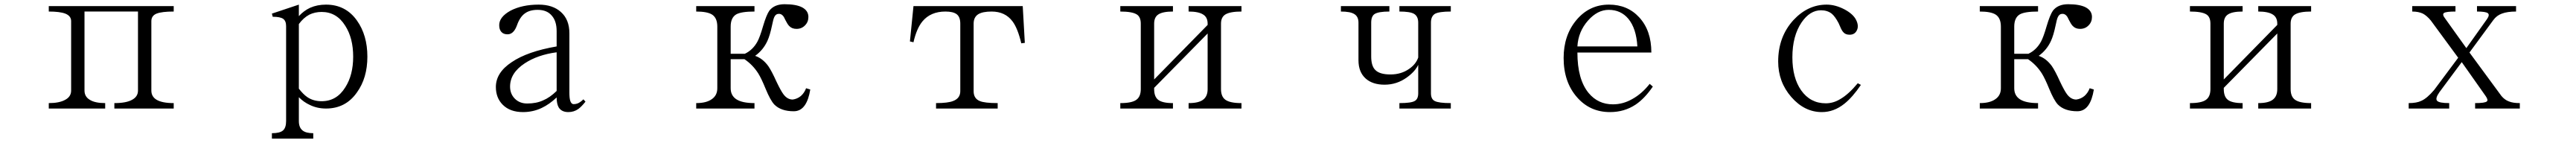

<svg xmlns="http://www.w3.org/2000/svg" viewBox="-20 -506 12040 668"><path d="M208 -24.4V1H471.7V-24.4Q423.8 -24.4 399.4 -40Q375 -54.7 375 -83V-452.1H625V-83Q625 -54.7 597.7 -40Q570.3 -24.4 514.6 -24.4V1H792V-24.4Q738.3 -24.4 711.9 -40Q687.5 -54.7 687.5 -83V-407.2Q687.5 -432.6 711.9 -442.4Q736.3 -452.1 792 -452.1V-477.5H208V-452.1Q259.8 -452.1 285.2 -442.4Q312.5 -431.6 312.5 -407.2V-83Q312.5 -54.7 285.2 -40Q257.8 -24.4 208 -24.4Z M1377 -91.8V-393.6Q1398.4 -422.9 1425.8 -437.5Q1452.1 -450.2 1483.4 -450.2Q1553.7 -450.2 1593.8 -385.7Q1630.9 -328.1 1630.9 -241.2Q1630.9 -155.3 1593.8 -97.7Q1553.7 -33.2 1483.4 -33.2Q1444.3 -33.2 1416 -52.7Q1397.5 -65.4 1377 -91.8ZM1251 141.6H1444.3V116.2Q1410.2 116.2 1394.5 103.5Q1377 89.8 1377 59.6V-51.8Q1400.4 -28.3 1428.7 -15.6Q1462.9 1 1503.9 1Q1595.7 1 1648.4 -74.2Q1697.3 -141.6 1697.3 -241.2Q1697.3 -341.8 1648.4 -410.2Q1595.7 -484.4 1503.9 -484.4Q1462.9 -484.4 1429.7 -469.7Q1400.4 -456.1 1377 -430.7V-484.4L1251 -442.4L1254.9 -427.7Q1290 -427.7 1303.7 -418Q1317.4 -408.2 1317.4 -383.8V59.6Q1317.4 90.8 1302.7 103.5Q1288.1 116.2 1251 116.2Z M2716.8 -31.2 2707 -42Q2694.3 -29.3 2681.6 -23.4Q2671.9 -19.5 2662.1 -19.5Q2650.4 -19.5 2645.5 -35.2Q2641.6 -47.9 2641.6 -73.2V-350.6Q2641.6 -415 2601.6 -450.2Q2563.5 -484.4 2498 -484.4Q2420.9 -484.4 2366.2 -456.1Q2313.5 -426.8 2313.5 -388.7Q2313.5 -368.2 2323.2 -357.4Q2333 -345.7 2352.5 -345.7Q2369.1 -345.7 2380.9 -359.4Q2389.6 -369.1 2396.5 -387.7Q2410.2 -426.8 2433.6 -443.4Q2456.1 -460 2493.2 -460Q2537.1 -460 2559.6 -432.6Q2582 -407.2 2582 -360.4V-289.1Q2445.3 -265.6 2372.1 -215.8Q2297.9 -167 2297.9 -99.6Q2297.9 -48.8 2330.1 -16.6Q2364.3 17.6 2424.8 17.6Q2471.7 17.6 2512.7 -2Q2547.9 -18.6 2582 -50.8Q2582 -20.5 2591.8 -3.9Q2605.5 17.6 2636.7 17.6Q2663.1 17.6 2683.6 2.9Q2698.2 -7.8 2716.8 -31.2ZM2582 -261.7V-81.1Q2549.8 -49.8 2518.6 -37.1Q2487.3 -22.5 2444.3 -22.5Q2409.2 -22.5 2386.7 -44.9Q2364.3 -67.4 2364.3 -101.6Q2364.3 -165 2432.6 -210Q2493.2 -250 2582 -261.7Z M3234.4 -24.4V1H3506.8V-24.4Q3448.2 -24.4 3420.9 -43Q3395.5 -60.5 3395.5 -93.8V-229.5H3460Q3499 -203.1 3524.4 -163.1Q3539.1 -139.6 3558.6 -91.8Q3581.1 -37.1 3599.6 -17.6Q3630.9 13.7 3690.4 13.7Q3722.7 13.7 3742.2 -14.6Q3759.8 -40 3767.6 -87.9L3748 -93.8Q3740.2 -72.3 3723.6 -57.6Q3707 -43.9 3685.5 -41Q3660.2 -41 3641.6 -66.4Q3629.9 -82 3609.4 -125Q3586.9 -174.8 3571.3 -197.3Q3544.9 -233.4 3509.8 -245.1Q3547.9 -272.5 3567.4 -315.4Q3579.1 -340.8 3588.9 -387.7Q3594.7 -417 3599.6 -426.8Q3606.4 -441.4 3621.1 -441.4Q3631.8 -441.4 3639.6 -432.6Q3644.5 -427.7 3651.4 -412.1Q3661.1 -392.6 3668.9 -384.8Q3681.6 -371.1 3703.1 -371.1Q3727.5 -371.1 3743.2 -387.7Q3758.8 -403.3 3758.8 -426.8Q3758.8 -456.1 3729.5 -471.7Q3701.2 -486.3 3647.5 -486.3Q3599.6 -486.3 3576.2 -456.1Q3562.5 -436.5 3546.9 -383.8Q3532.2 -333 3520.5 -311.5Q3499 -272.5 3461.9 -254.9H3395.5V-381.8Q3395.5 -422.9 3420.9 -438.5Q3444.3 -452.1 3506.8 -452.1V-477.5H3234.4V-452.1Q3285.2 -452.1 3307.6 -438.5Q3333 -422.9 3333 -381.8V-93.8Q3333 -60.5 3307.6 -43Q3282.2 -24.4 3234.4 -24.4Z M4355.5 1H4643.6V-24.4Q4582 -24.4 4559.6 -34.2Q4531.2 -45.9 4531.2 -80.1V-395.5Q4531.2 -425.8 4552.7 -439.5Q4573.2 -452.1 4615.2 -452.1Q4678.7 -452.1 4712.9 -406.2Q4737.3 -374 4753.9 -303.7L4770.5 -305.7L4760.7 -477.5H4250L4233.4 -312.5L4250 -308.6Q4264.6 -373 4292 -406.2Q4330.1 -452.1 4399.4 -452.1Q4435.5 -452.1 4452.1 -439.5Q4468.8 -426.8 4468.8 -395.5V-80.1Q4468.8 -46.9 4435.5 -34.2Q4411.1 -24.4 4355.5 -24.4Z M5216.8 1H5462.9V-24.4Q5413.1 -24.4 5393.6 -40Q5375 -54.7 5375 -89.8V-95.7L5625 -349.6V-89.8Q5625 -55.7 5603.5 -40Q5583 -24.4 5536.1 -24.4V1H5783.2V-24.4Q5729.5 -24.4 5708 -40Q5687.5 -54.7 5687.5 -89.8V-395.5Q5687.5 -425.8 5708 -438.5Q5730.5 -452.1 5783.2 -452.1V-477.5H5536.1V-452.1Q5582 -452.1 5603.5 -438.5Q5625 -425.8 5625 -395.5V-389.6L5375 -134.8V-395.5Q5375 -425.8 5394.5 -438.5Q5415 -452.1 5462.9 -452.1V-477.5H5216.8V-452.1Q5272.5 -452.1 5293.9 -438.5Q5312.5 -426.8 5312.5 -395.5V-89.8Q5312.5 -54.7 5292 -40Q5271.5 -24.4 5216.8 -24.4Z M6761.7 -477.5H6521.5V-452.1Q6571.3 -452.1 6589.8 -441.4Q6609.4 -429.7 6609.4 -400.4V-237.3Q6598.6 -206.1 6567.4 -184.6Q6530.3 -158.2 6479.5 -158.2Q6429.7 -158.2 6409.2 -178.7Q6389.6 -197.3 6389.6 -242.2V-400.4Q6389.6 -429.7 6405.3 -440.4Q6423.8 -452.1 6474.6 -452.1V-477.5H6248V-452.1Q6292 -452.1 6310.5 -440.4Q6330.1 -428.7 6330.1 -400.4V-224.6Q6330.1 -168.9 6364.3 -138.7Q6396.5 -110.4 6452.1 -110.4Q6509.8 -110.4 6556.6 -144.5Q6594.7 -171.9 6609.4 -203.1V-70.3Q6609.4 -43 6592.8 -34.2Q6576.2 -24.4 6521.5 -24.4V1H6761.7V-24.4Q6705.1 -24.4 6686.5 -34.2Q6668.9 -43 6668.9 -70.3V-400.4Q6668.9 -429.7 6687.5 -441.4Q6707 -452.1 6761.7 -452.1Z M7691.4 -114.3Q7654.3 -67.4 7609.4 -43Q7566.4 -18.6 7519.5 -18.6Q7450.2 -18.6 7406.2 -71.3Q7353.5 -134.8 7353.5 -260.7H7699.2Q7699.2 -363.3 7642.6 -424.8Q7587.9 -484.4 7501 -484.4Q7409.2 -484.4 7348.6 -412.1Q7289.1 -340.8 7289.1 -235.4Q7289.1 -123 7351.6 -51.8Q7412.1 17.6 7505.9 17.6Q7573.2 17.6 7626 -17.6Q7668 -45.9 7706.1 -101.6ZM7633.8 -289.1H7353.5Q7357.4 -358.4 7403.3 -410.2Q7447.3 -460 7500 -460Q7556.6 -460 7591.8 -418Q7628.9 -373 7633.8 -289.1Z M8678.7 -109.4 8664.1 -117.2Q8621.1 -65.4 8582 -43Q8549.8 -23.4 8514.6 -23.4Q8442.4 -23.4 8399.4 -84Q8358.4 -142.6 8358.4 -238.3Q8358.4 -337.9 8401.4 -401.4Q8440.4 -458 8492.2 -458Q8521.5 -458 8542 -442.4Q8557.6 -429.7 8574.2 -398.4L8582 -380.9Q8589.8 -362.3 8596.7 -355.5Q8606.4 -343.8 8626 -343.8Q8650.4 -343.8 8660.2 -365.2Q8669.9 -385.7 8656.2 -413.1Q8642.6 -440.4 8602.5 -461.9Q8559.6 -484.4 8518.6 -484.4Q8430.7 -484.4 8363.3 -412.1Q8292 -334 8292 -218.8Q8292 -123 8353.5 -52.7Q8415 17.6 8496.1 17.6Q8552.7 17.6 8601.6 -21.5Q8639.6 -51.8 8678.7 -109.4Z M9234.4 -24.4V1H9506.8V-24.4Q9448.2 -24.4 9420.9 -43Q9395.5 -60.5 9395.5 -93.8V-229.5H9460Q9499 -203.1 9524.4 -163.1Q9539.1 -139.6 9558.6 -91.8Q9581.1 -37.1 9599.6 -17.6Q9630.9 13.7 9690.4 13.7Q9722.7 13.7 9742.2 -14.6Q9759.8 -40 9767.6 -87.9L9748 -93.8Q9740.2 -72.3 9723.6 -57.6Q9707 -43.9 9685.5 -41Q9660.2 -41 9641.6 -66.4Q9629.9 -82 9609.4 -125Q9586.9 -174.8 9571.3 -197.3Q9544.9 -233.4 9509.8 -245.1Q9547.9 -272.5 9567.4 -315.4Q9579.1 -340.8 9588.9 -387.7Q9594.7 -417 9599.6 -426.8Q9606.4 -441.4 9621.1 -441.4Q9631.8 -441.4 9639.6 -432.6Q9644.5 -427.7 9651.4 -412.1Q9661.1 -392.6 9668.9 -384.8Q9681.6 -371.1 9703.1 -371.1Q9727.5 -371.1 9743.2 -387.7Q9758.8 -403.3 9758.8 -426.8Q9758.8 -456.1 9729.5 -471.7Q9701.2 -486.3 9647.5 -486.3Q9599.6 -486.3 9576.2 -456.1Q9562.5 -436.5 9546.9 -383.8Q9532.2 -333 9520.5 -311.5Q9499 -272.5 9461.9 -254.9H9395.5V-381.8Q9395.5 -422.9 9420.9 -438.5Q9444.3 -452.1 9506.8 -452.1V-477.5H9234.4V-452.1Q9285.2 -452.1 9307.6 -438.5Q9333 -422.9 9333 -381.8V-93.8Q9333 -60.5 9307.6 -43Q9282.2 -24.4 9234.4 -24.4Z M10216.8 1H10462.9V-24.4Q10413.1 -24.4 10393.6 -40Q10375 -54.7 10375 -89.8V-95.7L10625 -349.6V-89.8Q10625 -55.7 10603.5 -40Q10583 -24.4 10536.1 -24.4V1H10783.2V-24.4Q10729.5 -24.4 10708 -40Q10687.5 -54.7 10687.5 -89.8V-395.5Q10687.5 -425.8 10708 -438.5Q10730.5 -452.1 10783.2 -452.1V-477.5H10536.1V-452.1Q10582 -452.1 10603.5 -438.5Q10625 -425.8 10625 -395.5V-389.6L10375 -134.8V-395.5Q10375 -425.8 10394.5 -438.5Q10415 -452.1 10462.9 -452.1V-477.5H10216.8V-452.1Q10272.5 -452.1 10293.9 -438.5Q10312.5 -426.8 10312.5 -395.5V-89.8Q10312.5 -54.7 10292 -40Q10271.5 -24.4 10216.8 -24.4Z M11458 -477.5H11255.9V-452.1Q11285.2 -452.1 11305.7 -442.4Q11324.2 -432.6 11342.8 -410.2L11470.7 -236.3L11358.4 -85.9Q11325.2 -46.9 11298.8 -35.2Q11277.3 -24.4 11239.3 -24.4V1H11428.7V-24.4Q11381.8 -24.4 11372.1 -35.2Q11362.3 -45.9 11382.8 -75.2L11487.3 -215.8L11599.6 -56.6Q11612.3 -38.1 11604.5 -32.2Q11595.7 -24.4 11549.8 -24.4V1H11758.8V-24.4Q11726.6 -24.4 11708 -32.2Q11688.5 -39.1 11672.9 -57.6L11523.4 -260.7L11634.8 -412.1Q11650.4 -433.6 11674.8 -442.4Q11700.2 -452.1 11741.2 -452.1V-477.5H11558.6V-452.1Q11599.6 -452.1 11609.4 -444.3Q11619.1 -436.5 11605.5 -417L11508.8 -281.2L11410.2 -418.9Q11394.5 -438.5 11404.3 -445.3Q11414.1 -452.1 11458 -452.1Z"/></svg>

Font: BatangChe
Style: Regular
Weight: 400
Monospace: yes
Version: Version 2.21